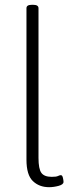

<svg xmlns="http://www.w3.org/2000/svg" viewBox="-20 -772 305 798"><path d="M184 6Q143 6 116.5 -19.5Q90 -45 90 -108V-738Q90 -752 112 -752H118Q140 -752 140 -738V-116Q140 -70 152 -53.5Q164 -37 195 -37Q214 -37 221 -40.5Q228 -44 233 -44Q239 -44 241.5 -33Q244 -22 244 -16Q244 -5 223.5 0.5Q203 6 184 6Z"/></svg>

Font: Asap Condensed ExtraLight
Style: Regular
Weight: 200
Width: 3
Designer: Pablo Cosgaya
Foundry: Omnibus-Type
Version: Version 3.001; ttfautohint (v1.8.4.7-5d5b)